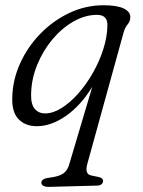

<svg xmlns="http://www.w3.org/2000/svg" viewBox="-20 -484 558 750"><path d="M172 246Q159 246.5 150.2 242.2Q141.5 238 141.5 229Q141.5 223 148 217.8Q154.5 212.5 170.5 210.5Q208.5 206 225.5 194.8Q242.5 183.5 249.5 161L340.5 -145Q295 -71 237.2 -31Q179.5 9 124 9Q78.5 9 52 -19Q25.5 -47 28 -104.5Q29.5 -172 58.5 -236.2Q87.5 -300.5 137.2 -351.8Q187 -403 250.5 -433.2Q314 -463.5 384.5 -463.5Q438 -463.5 464 -450.5Q490 -437.5 489 -416.5Q488.5 -400 478.2 -388.2Q468 -376.5 462.5 -356L321 156.5Q310.5 195 334.5 201L365.5 207.5Q382.5 211.5 382.5 222Q382.5 240 359 241ZM101.5 -116Q100.5 -77 115.5 -59Q130.5 -41 156.5 -41Q187 -41 220.5 -62Q254 -83 285.2 -118.2Q316.5 -153.5 342 -198Q367.5 -242.5 383 -290.2Q398.5 -338 399.5 -382.5Q401.5 -426 359 -426Q312.5 -426 267 -400Q221.5 -374 184.5 -329.8Q147.5 -285.5 125 -230Q102.5 -174.5 101.5 -116Z"/></svg>

Font: Fraunces 9pt Soft Light
Style: Italic
Weight: 300
Italic angle: -16°
Version: Version 1.000;[0bf87f6ff]